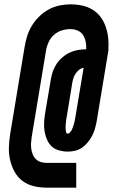

<svg xmlns="http://www.w3.org/2000/svg" viewBox="-20 -782 540 884"><path d="M331 82H195Q164 82 135 75Q106 68 83.5 51Q61 34 47 8.5Q33 -17 26.5 -45.5Q20 -74 21 -104.5Q22 -135 27 -166L93 -564Q97 -589 104.5 -614Q112 -639 126 -662.5Q140 -686 160 -705.5Q180 -725 203.5 -738Q227 -751 253 -756.5Q279 -762 305 -762Q332 -762 358 -756.5Q384 -751 406 -737.5Q428 -724 443 -704Q458 -684 466.5 -659.5Q475 -635 478 -608.5Q481 -582 479 -555H480L425 -223Q422 -206 417 -189Q412 -172 404 -156.5Q396 -141 384 -126.5Q372 -112 357.5 -102Q343 -92 326 -88Q309 -84 292 -84Q272 -84 252 -89.5Q232 -95 218.5 -107.5Q205 -120 197 -138Q189 -156 185.5 -175.5Q182 -195 183 -215.5Q184 -236 187 -256L214 -416Q217 -435 223.5 -453.5Q230 -472 241 -488.5Q252 -505 268 -518.5Q284 -532 302.5 -540.5Q321 -549 340 -552Q359 -555 377 -555Q378 -573 374.5 -590Q371 -607 362.5 -620.5Q354 -634 338 -641Q322 -648 304 -648Q285 -648 265 -642Q245 -636 229 -622Q213 -608 204 -588.5Q195 -569 192 -550L126 -152Q124 -138 123 -124Q122 -110 124 -96.5Q126 -83 131 -70.5Q136 -58 145.5 -49Q155 -40 168 -36Q181 -32 195 -32H331ZM291 -167Q298 -167 303 -173Q308 -179 311 -185Q314 -191 316 -197.5Q318 -204 320 -210.5Q322 -217 323.5 -223.5Q325 -230 326 -236L365 -470Q353 -468 344 -460.5Q335 -453 328.5 -443.5Q322 -434 318.5 -423.5Q315 -413 313 -402L287 -243Q286 -238 285 -232.5Q284 -227 284 -222Q284 -217 283 -212Q282 -207 282 -202Q282 -197 282 -192Q282 -187 282.5 -182.5Q283 -178 284.5 -172.5Q286 -167 291 -167Z"/></svg>

Font: Iosevka Term Curly Heavy
Style: Italic
Weight: 900
Italic angle: -9°
Designer: Belleve Invis
Foundry: Belleve Invis
Version: Version 32.3.0